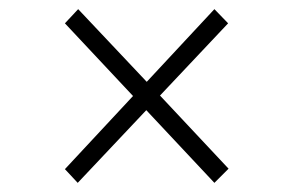

<svg xmlns="http://www.w3.org/2000/svg" viewBox="-20 -570 640 420"><path d="M150 -170 122 -200 271 -360 122 -519 151 -550 301 -391 449 -550 479 -519 330 -361 480 -201 449 -170 300 -329Z"/></svg>

Font: Red Hat Mono VF Light
Style: Regular
Weight: 300
Monospace: yes
Designer: Pentagram, MCKL
Foundry: Pentagram, MCKL
Version: Version 1.023